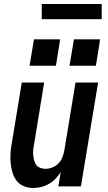

<svg xmlns="http://www.w3.org/2000/svg" viewBox="-20 -933 540 961"><path d="M147 8Q121 8 98.5 -1.5Q76 -11 62 -30Q48 -49 41.5 -72.5Q35 -96 33 -121Q31 -146 33 -171.5Q35 -197 40 -222L89 -520H201L150 -207Q147 -193 146 -180Q145 -167 146.5 -154Q148 -141 151.5 -128.5Q155 -116 162.5 -106.5Q170 -97 182.5 -92.5Q195 -88 208 -88Q225 -88 242.5 -95Q260 -102 273 -115.5Q286 -129 292.5 -146Q299 -163 302 -180L358 -520H471L385 0H272L284 -72Q273 -54 258 -38.5Q243 -23 224.5 -12.5Q206 -2 186 3Q166 8 147 8ZM460 -604H328L350 -736H481ZM260 -604H128L150 -736H281ZM189 -837V-913H489V-837Z"/></svg>

Font: Iosevka SS04
Style: Bold Italic
Weight: 700
Italic angle: -9°
Monospace: yes
Designer: Belleve Invis
Foundry: Belleve Invis
Version: Version 19.0.0; ttfautohint (v1.8.4)